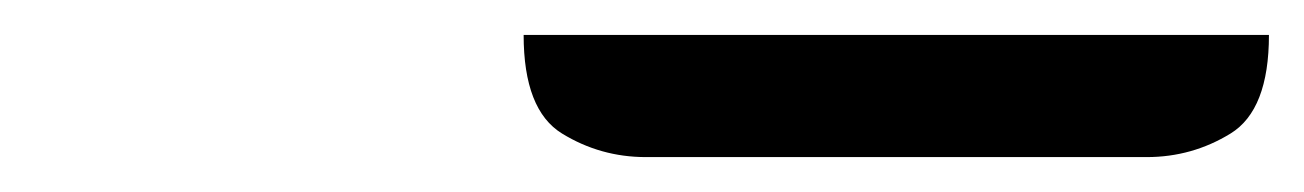

<svg xmlns="http://www.w3.org/2000/svg" viewBox="-20 -20 747 110"><path d="M280 0H707Q707 43 685 56.5Q663 70 637 70H350Q324 70 302 56.5Q280 43 280 0Z"/></svg>

Font: Warnes
Style: Regular
Weight: 400
Designer: Eduardo Rodriguez Tunni
Foundry: Eduardo Rodriguez Tunni
Version: Version 1.002; ttfautohint (v1.8.4.7-5d5b);gftools[0.9.23]